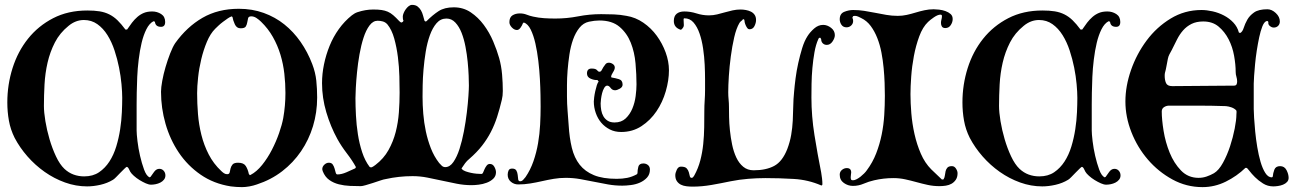

<svg xmlns="http://www.w3.org/2000/svg" viewBox="-20 -759 5312 787"><path d="M609 -672Q592 -663 580 -639Q568 -615 560.5 -583.5Q553 -552 548.5 -515Q544 -478 542.5 -443.5Q541 -409 540.5 -379Q540 -349 540 -331V-224Q540 -210 543.5 -180.5Q547 -151 554 -120.5Q561 -90 570.5 -64Q580 -38 593 -32L597 -34Q603 -43 612 -55Q621 -67 633 -67Q644 -67 651 -59Q658 -51 658 -40Q658 -30 652 -22.5Q646 -15 637 -10.5Q628 -6 618 -4Q608 -2 599 -2Q590 -2 577.5 -7.5Q565 -13 552 -21Q539 -29 528.5 -38.5Q518 -48 514 -55Q512 -59 508 -67Q504 -75 499 -75Q498 -75 490 -67.5Q482 -60 473 -50.5Q464 -41 455.5 -32.5Q447 -24 443 -22Q420 -8 391.5 -1.5Q363 5 337 5Q291 5 246.5 -11Q202 -27 163 -54.5Q124 -82 92.5 -118Q61 -154 40 -194Q23 -228 16.5 -264.5Q10 -301 10 -339Q10 -412 31.5 -480Q53 -548 95 -600.5Q137 -653 198 -684.5Q259 -716 338 -716Q367 -716 388.5 -712.5Q410 -709 428 -700Q446 -691 461.5 -676Q477 -661 494 -638H495H501Q511 -653 521 -666Q531 -679 543 -689.5Q555 -700 569.5 -706Q584 -712 604 -712Q624 -712 640.5 -701.5Q657 -691 657 -669Q657 -649 640 -649Q617 -649 615 -670ZM481 -358Q481 -381 478 -414Q475 -447 468 -482Q461 -517 449.5 -552Q438 -587 420.5 -615Q403 -643 379 -660Q355 -677 324 -677Q290 -677 261 -653Q225 -624 205 -585Q185 -546 175 -502.5Q165 -459 162.5 -413Q160 -367 160 -325Q160 -299 166 -262.5Q172 -226 183 -188.5Q194 -151 209.5 -118Q225 -85 244 -67Q261 -51 281.5 -43.5Q302 -36 325 -36Q361 -36 386 -53Q411 -70 428.5 -97Q446 -124 456.5 -158.5Q467 -193 472.5 -229Q478 -265 479.5 -299Q481 -333 481 -358Z M640 -383Q640 -400 645 -427.5Q650 -455 658.5 -484Q667 -513 677.5 -540Q688 -567 698 -582Q746 -649 810 -686Q874 -723 959 -723Q1014 -723 1061 -706Q1108 -689 1145.5 -659Q1183 -629 1212 -587.5Q1241 -546 1260 -496Q1273 -462 1276.5 -428.5Q1280 -395 1280 -359Q1280 -298 1263 -242Q1246 -186 1214 -139Q1182 -92 1136.5 -57Q1091 -22 1033 -3Q1019 2 1002.5 5Q986 8 972 8Q949 8 926 5Q856 -6 802.5 -43Q749 -80 713 -133.5Q677 -187 658.5 -251.5Q640 -316 640 -383ZM911 -45Q920 -45 921.5 -52.5Q923 -60 925 -68.5Q927 -77 933 -84.5Q939 -92 956 -92Q979 -92 987.5 -78.5Q996 -65 1000 -46L1004 -41L1007 -42Q1032 -55 1054.5 -83Q1077 -111 1094.5 -145Q1112 -179 1124 -213.5Q1136 -248 1141 -275Q1150 -326 1150 -378Q1150 -417 1145.5 -457Q1141 -497 1129.5 -535Q1118 -573 1098.5 -607.5Q1079 -642 1050 -670Q1042 -678 1031.5 -685Q1021 -692 1010 -692Q999 -692 997 -684.5Q995 -677 993.5 -667.5Q992 -658 987.5 -650.5Q983 -643 966 -643Q950 -643 942.5 -659.5Q935 -676 933 -689L930 -692Q923 -690 913.5 -683.5Q904 -677 894 -669.5Q884 -662 875.5 -654Q867 -646 862 -641Q842 -621 828 -587.5Q814 -554 805 -516.5Q796 -479 792 -441.5Q788 -404 788 -377Q788 -335 791.5 -291.5Q795 -248 805.5 -206Q816 -164 835.5 -126Q855 -88 887 -58Q892 -53 898 -49Q904 -45 911 -45Z M1723 -671Q1725 -671 1726 -671.5Q1727 -672 1728 -672Q1754 -698 1778 -713.5Q1802 -729 1840 -729Q1879 -729 1909.5 -708.5Q1940 -688 1963 -657Q1986 -626 2001.5 -589.5Q2017 -553 2026 -521Q2035 -489 2038 -454Q2041 -419 2041 -386Q2041 -366 2037 -350Q2028 -312 2017.5 -279.5Q2007 -247 1992 -218Q1977 -189 1956 -162Q1935 -135 1904 -108Q1894 -100 1886.5 -90Q1879 -80 1872 -69L1873 -66Q1879 -60 1889 -56.5Q1899 -53 1910.5 -50.5Q1922 -48 1933.5 -47Q1945 -46 1953 -46Q1958 -46 1960.5 -52.5Q1963 -59 1966.5 -66.5Q1970 -74 1975 -80.5Q1980 -87 1988 -87Q2000 -87 2006.5 -75Q2013 -63 2013 -53Q2013 -37 2002 -26.5Q1991 -16 1975 -10Q1959 -4 1942 -2Q1925 0 1913 0Q1882 0 1852 -6Q1822 -12 1792 -18.5Q1762 -25 1732 -31Q1702 -37 1671 -37Q1615 -37 1561 -25Q1553 -24 1538.5 -19Q1524 -14 1508.5 -9Q1493 -4 1479 0Q1465 4 1459 4Q1438 4 1414.5 3Q1391 2 1369 -3.5Q1347 -9 1329.5 -21.5Q1312 -34 1303 -57Q1301 -63 1301 -66Q1301 -76 1309.5 -84Q1318 -92 1328 -92Q1339 -92 1344 -84.5Q1349 -77 1351.5 -68Q1354 -59 1356 -51.5Q1358 -44 1363 -44Q1380 -44 1400.5 -53Q1421 -62 1436 -69L1439 -74Q1425 -100 1402 -130Q1379 -160 1363 -189Q1335 -240 1317.5 -299Q1300 -358 1300 -418Q1300 -456 1308 -495Q1316 -534 1331 -571Q1346 -608 1369 -640Q1392 -672 1422 -696Q1427 -700 1433 -703.5Q1439 -707 1445 -709Q1478 -720 1510 -720Q1530 -720 1544 -718Q1558 -716 1569.5 -711Q1581 -706 1592 -696.5Q1603 -687 1616 -673Q1618 -671 1620.5 -669Q1623 -667 1625 -667H1627Q1632 -669 1634 -674Q1632 -677 1631.5 -682Q1631 -687 1631 -691Q1631 -697 1634.5 -705.5Q1638 -714 1643.5 -721.5Q1649 -729 1655.5 -734Q1662 -739 1669 -739Q1683 -739 1691.5 -732.5Q1700 -726 1705.5 -716.5Q1711 -707 1714 -695.5Q1717 -684 1720 -674ZM1712 -362Q1712 -329 1715 -292.5Q1718 -256 1725.5 -220.5Q1733 -185 1746 -151.5Q1759 -118 1780 -91Q1785 -85 1791 -79.5Q1797 -74 1805 -74Q1824 -74 1838.5 -95Q1853 -116 1863.5 -148.5Q1874 -181 1881.5 -220.5Q1889 -260 1893.5 -297.5Q1898 -335 1900 -365Q1902 -395 1902 -408Q1902 -423 1901 -449Q1900 -475 1897 -505.5Q1894 -536 1888 -567.5Q1882 -599 1872 -624.5Q1862 -650 1846.5 -666.5Q1831 -683 1810 -683Q1786 -683 1769.5 -664Q1753 -645 1742 -614.5Q1731 -584 1725 -547Q1719 -510 1716 -474.5Q1713 -439 1712.5 -409Q1712 -379 1712 -362ZM1437 -357Q1437 -325 1439 -286Q1441 -247 1447 -208.5Q1453 -170 1464.5 -135Q1476 -100 1495 -75Q1497 -73 1502 -73Q1504 -73 1510.5 -77Q1517 -81 1519 -83Q1553 -109 1572.5 -144Q1592 -179 1602 -218Q1612 -257 1615 -298.5Q1618 -340 1618 -379Q1618 -407 1617 -446Q1616 -485 1611 -525Q1606 -565 1596 -601Q1586 -637 1568 -659Q1560 -668 1549.5 -671Q1539 -674 1528 -674Q1509 -674 1494.5 -654.5Q1480 -635 1470 -604Q1460 -573 1453.5 -536Q1447 -499 1443.5 -463.5Q1440 -428 1438.5 -399.5Q1437 -371 1437 -357Z M2444 -701Q2470 -701 2496 -700Q2522 -699 2548 -694Q2585 -688 2617 -666Q2649 -644 2672 -612.5Q2695 -581 2708.5 -544Q2722 -507 2722 -471Q2722 -430 2709 -385Q2696 -340 2671 -303Q2646 -266 2609.5 -242Q2573 -218 2526 -218Q2500 -218 2479.5 -228.5Q2459 -239 2444.5 -256Q2430 -273 2422 -296Q2414 -319 2414 -343Q2414 -348 2415.5 -360Q2417 -372 2420 -385.5Q2423 -399 2426.5 -410Q2430 -421 2434 -424L2430 -430L2428 -431Q2416 -430 2401 -436.5Q2386 -443 2386 -458Q2386 -478 2405 -478Q2422 -478 2427 -471.5Q2432 -465 2437 -465Q2443 -465 2446 -471Q2449 -477 2453 -483.5Q2457 -490 2462 -496Q2467 -502 2476 -502Q2484 -502 2492 -496.5Q2500 -491 2500 -482Q2500 -474 2492.5 -462.5Q2485 -451 2485 -444Q2485 -441 2489 -441Q2502 -439 2517 -434.5Q2532 -430 2532 -412Q2532 -402 2520.5 -395.5Q2509 -389 2501 -389Q2490 -389 2483 -398.5Q2476 -408 2469 -408Q2462 -408 2456.5 -398.5Q2451 -389 2448 -377Q2445 -365 2443.5 -353Q2442 -341 2442 -335Q2442 -321 2444.5 -307Q2447 -293 2453.5 -282Q2460 -271 2471 -264Q2482 -257 2499 -257Q2527 -257 2544.5 -273.5Q2562 -290 2572 -314Q2582 -338 2585.5 -365Q2589 -392 2589 -413Q2589 -453 2585 -499Q2581 -545 2565.5 -584Q2550 -623 2519.5 -649Q2489 -675 2437 -675Q2417 -675 2394 -670Q2371 -665 2355 -645Q2339 -625 2329 -597Q2319 -569 2314 -535.5Q2309 -502 2306.5 -470Q2304 -438 2304 -409.5Q2304 -381 2304 -364Q2304 -334 2306.5 -304.5Q2309 -275 2311 -245Q2314 -194 2324 -153Q2334 -112 2356 -84Q2378 -56 2414.5 -41Q2451 -26 2508 -26Q2531 -26 2551 -30Q2571 -34 2591 -45L2593 -49Q2593 -62 2596.5 -75.5Q2600 -89 2617 -89Q2628 -89 2636 -82.5Q2644 -76 2644 -64Q2644 -44 2632 -31Q2620 -18 2603 -10.5Q2586 -3 2566 -0.5Q2546 2 2531 2Q2501 2 2472.5 -3Q2444 -8 2415 -14Q2386 -20 2357.5 -25Q2329 -30 2299 -30Q2274 -30 2250 -26Q2226 -22 2202 -16.5Q2178 -11 2153.5 -7Q2129 -3 2104 -3Q2087 -3 2074 -14Q2061 -25 2061 -43Q2061 -52 2064.5 -60Q2068 -68 2079 -68Q2092 -68 2096.5 -60Q2101 -52 2102 -42Q2103 -32 2104 -24Q2105 -16 2112 -16Q2119 -16 2124.5 -22Q2130 -28 2134 -33Q2154 -62 2166.5 -98Q2179 -134 2185.5 -172Q2192 -210 2194 -248.5Q2196 -287 2196 -322Q2196 -339 2195.5 -369Q2195 -399 2193 -435.5Q2191 -472 2186.5 -510Q2182 -548 2174.5 -581Q2167 -614 2155.5 -637.5Q2144 -661 2127 -667L2123 -663Q2121 -656 2114 -646Q2107 -636 2099 -636Q2088 -636 2078 -646.5Q2068 -657 2068 -668Q2068 -688 2080.5 -696Q2093 -704 2111 -704Q2126 -704 2138.5 -699Q2151 -694 2165 -691Q2187 -686 2210 -684.5Q2233 -683 2256 -683Q2304 -683 2350 -692Q2396 -701 2444 -701Z M2886 -696Q2903 -696 2919.5 -700Q2936 -704 2951.5 -708.5Q2967 -713 2983 -716.5Q2999 -720 3015 -720Q3026 -720 3037 -718Q3048 -716 3057.5 -711.5Q3067 -707 3073 -698.5Q3079 -690 3079 -677Q3079 -665 3072.5 -652Q3066 -639 3052 -639Q3047 -639 3043.5 -643.5Q3040 -648 3037 -654.5Q3034 -661 3032.5 -667.5Q3031 -674 3031 -678L3026 -681Q3023 -676 3018.5 -673Q3014 -670 3011 -665Q2998 -643 2989.5 -606Q2981 -569 2975.5 -527.5Q2970 -486 2967.5 -447Q2965 -408 2965 -381Q2965 -366 2966.5 -351Q2968 -336 2968 -321Q2968 -305 2968.5 -279Q2969 -253 2972 -224Q2975 -195 2981 -166Q2987 -137 2998 -113.5Q3009 -90 3026.5 -75.5Q3044 -61 3069 -61Q3120 -61 3153.5 -79Q3187 -97 3207 -148Q3218 -177 3223 -206Q3228 -235 3229.5 -264.5Q3231 -294 3231.5 -323.5Q3232 -353 3235 -383Q3237 -407 3241 -438Q3245 -469 3252 -500.5Q3259 -532 3268 -561.5Q3277 -591 3290 -611Q3300 -627 3317 -642Q3334 -657 3354 -657Q3371 -657 3386.5 -645Q3402 -633 3402 -615Q3402 -603 3392.5 -589Q3383 -575 3369 -575Q3359 -575 3352.5 -581.5Q3346 -588 3346 -598L3343 -604H3339Q3337 -604 3336 -602Q3335 -600 3334 -598Q3324 -576 3318.5 -545Q3313 -514 3310 -480.5Q3307 -447 3306.5 -415Q3306 -383 3306 -359Q3306 -283 3318.5 -205Q3331 -127 3346 -52Q3348 -40 3349.5 -27.5Q3351 -15 3351 -3L3349 1H3346Q3293 -22 3234 -25.5Q3175 -29 3118 -29Q3083 -29 3046.5 -26Q3010 -23 2975 -16Q2937 -8 2897 -1Q2857 6 2819 6Q2807 6 2794 4.5Q2781 3 2771 -2Q2761 -7 2754.5 -16.5Q2748 -26 2748 -41Q2748 -50 2754 -63Q2760 -76 2771 -76Q2788 -76 2794.5 -69Q2801 -62 2803.5 -53Q2806 -44 2807.5 -37Q2809 -30 2815 -30Q2819 -30 2821.5 -33.5Q2824 -37 2826 -40Q2842 -69 2850.5 -101.5Q2859 -134 2862.5 -168.5Q2866 -203 2866.5 -237.5Q2867 -272 2867 -304Q2867 -326 2868.5 -347.5Q2870 -369 2870 -391Q2870 -406 2870 -433.5Q2870 -461 2868.5 -493.5Q2867 -526 2862 -560Q2857 -594 2847.5 -621.5Q2838 -649 2823 -666.5Q2808 -684 2785 -684Q2782 -684 2782 -679Q2782 -666 2783 -657Q2784 -648 2773 -638L2770 -637Q2742 -646 2742 -673Q2742 -693 2753.5 -702.5Q2765 -712 2785 -712Q2810 -712 2835 -704Q2860 -696 2886 -696Z M3835 -699Q3824 -699 3808 -688Q3792 -677 3784 -669Q3762 -648 3748 -610Q3734 -572 3726 -529.5Q3718 -487 3715 -445Q3712 -403 3712 -373Q3712 -337 3715.5 -294.5Q3719 -252 3728.5 -209.5Q3738 -167 3754.5 -129Q3771 -91 3797 -65Q3808 -54 3819 -44Q3830 -34 3841 -23L3848 -24V-25Q3852 -31 3853 -40Q3854 -49 3856 -57.5Q3858 -66 3863.5 -72Q3869 -78 3882 -78Q3892 -78 3898.5 -68Q3905 -58 3905 -49Q3905 -33 3898 -22.5Q3891 -12 3880.5 -6Q3870 0 3857 2Q3844 4 3831 4Q3806 4 3783 -1Q3760 -6 3736.5 -12.5Q3713 -19 3690 -24Q3667 -29 3642 -29Q3602 -29 3563 -20Q3541 -15 3520 -6Q3499 3 3476 3Q3456 3 3439 -9Q3422 -21 3422 -43Q3422 -55 3431 -62.5Q3440 -70 3451 -70Q3469 -70 3469 -52Q3469 -49 3468 -43.5Q3467 -38 3467 -32.5Q3467 -27 3468.5 -23.5Q3470 -20 3476 -20Q3483 -20 3491.5 -24.5Q3500 -29 3507.5 -35Q3515 -41 3522 -48Q3529 -55 3533 -61Q3557 -93 3571.5 -130.5Q3586 -168 3594 -207.5Q3602 -247 3604.5 -287.5Q3607 -328 3607 -367Q3607 -390 3606 -419Q3605 -448 3602 -480Q3599 -512 3593 -543.5Q3587 -575 3576 -603Q3565 -631 3549 -652.5Q3533 -674 3510 -685Q3504 -688 3497.5 -691Q3491 -694 3484 -694Q3482 -694 3480.5 -693.5Q3479 -693 3477 -693L3474 -687V-686Q3477 -680 3477 -673Q3477 -662 3469 -654.5Q3461 -647 3450 -647Q3436 -647 3429 -657.5Q3422 -668 3422 -680Q3422 -703 3440.5 -710.5Q3459 -718 3477 -718Q3500 -718 3522.5 -714.5Q3545 -711 3567.5 -706.5Q3590 -702 3613 -698Q3636 -694 3660 -694Q3679 -694 3697 -698Q3715 -702 3733 -707.5Q3751 -713 3769.5 -717Q3788 -721 3807 -721Q3816 -721 3829.5 -719.5Q3843 -718 3855.5 -713.5Q3868 -709 3876.5 -701.5Q3885 -694 3885 -681Q3885 -668 3877 -656Q3869 -644 3855 -644Q3845 -644 3841 -650Q3837 -656 3837 -665Q3837 -672 3839 -679Q3841 -686 3841 -693Q3841 -699 3835 -699Z M4524 -672Q4507 -663 4495 -639Q4483 -615 4475.5 -583.5Q4468 -552 4463.5 -515Q4459 -478 4457.5 -443.5Q4456 -409 4455.5 -379Q4455 -349 4455 -331V-224Q4455 -210 4458.5 -180.5Q4462 -151 4469 -120.5Q4476 -90 4485.5 -64Q4495 -38 4508 -32L4512 -34Q4518 -43 4527 -55Q4536 -67 4548 -67Q4559 -67 4566 -59Q4573 -51 4573 -40Q4573 -30 4567 -22.5Q4561 -15 4552 -10.5Q4543 -6 4533 -4Q4523 -2 4514 -2Q4505 -2 4492.5 -7.5Q4480 -13 4467 -21Q4454 -29 4443.5 -38.5Q4433 -48 4429 -55Q4427 -59 4423 -67Q4419 -75 4414 -75Q4413 -75 4405 -67.5Q4397 -60 4388 -50.5Q4379 -41 4370.5 -32.5Q4362 -24 4358 -22Q4335 -8 4306.5 -1.5Q4278 5 4252 5Q4206 5 4161.5 -11Q4117 -27 4078 -54.5Q4039 -82 4007.5 -118Q3976 -154 3955 -194Q3938 -228 3931.5 -264.5Q3925 -301 3925 -339Q3925 -412 3946.5 -480Q3968 -548 4010 -600.5Q4052 -653 4113 -684.5Q4174 -716 4253 -716Q4282 -716 4303.5 -712.5Q4325 -709 4343 -700Q4361 -691 4376.5 -676Q4392 -661 4409 -638H4410H4416Q4426 -653 4436 -666Q4446 -679 4458 -689.5Q4470 -700 4484.5 -706Q4499 -712 4519 -712Q4539 -712 4555.5 -701.5Q4572 -691 4572 -669Q4572 -649 4555 -649Q4532 -649 4530 -670ZM4396 -358Q4396 -381 4393 -414Q4390 -447 4383 -482Q4376 -517 4364.5 -552Q4353 -587 4335.5 -615Q4318 -643 4294 -660Q4270 -677 4239 -677Q4205 -677 4176 -653Q4140 -624 4120 -585Q4100 -546 4090 -502.5Q4080 -459 4077.5 -413Q4075 -367 4075 -325Q4075 -299 4081 -262.5Q4087 -226 4098 -188.5Q4109 -151 4124.5 -118Q4140 -85 4159 -67Q4176 -51 4196.5 -43.5Q4217 -36 4240 -36Q4276 -36 4301 -53Q4326 -70 4343.5 -97Q4361 -124 4371.5 -158.5Q4382 -193 4387.5 -229Q4393 -265 4394.5 -299Q4396 -333 4396 -358Z M4905 -718Q4926 -718 4950.5 -712.5Q4975 -707 4997 -695.5Q5019 -684 5035.5 -666.5Q5052 -649 5058 -626L5062 -624H5064Q5073 -629 5078 -645Q5083 -661 5092.5 -678Q5102 -695 5120.5 -708Q5139 -721 5175 -721Q5193 -721 5209.5 -705.5Q5226 -690 5226 -671Q5226 -660 5219 -653Q5212 -646 5201 -646Q5193 -646 5185 -652.5Q5177 -659 5179 -669Q5178 -670 5177 -671.5Q5176 -673 5174 -673Q5172 -673 5171 -672H5170Q5161 -668 5154 -650Q5147 -632 5141.5 -606.5Q5136 -581 5131.5 -552Q5127 -523 5124.5 -496Q5122 -469 5120.5 -447.5Q5119 -426 5119 -416V-312Q5119 -301 5120.5 -276Q5122 -251 5125 -220Q5128 -189 5133.5 -156Q5139 -123 5147 -95.5Q5155 -68 5166.5 -50Q5178 -32 5193 -32H5194L5197 -35Q5198 -49 5203.5 -63.5Q5209 -78 5227 -78Q5245 -78 5253.5 -61.5Q5262 -45 5262 -30Q5262 -20 5255.5 -13Q5249 -6 5239 -2Q5229 2 5218 3.5Q5207 5 5199 5Q5176 5 5157 -7Q5138 -19 5124 -33Q5110 -47 5101 -59Q5092 -71 5089 -71H5085Q5050 -37 5004.5 -14.5Q4959 8 4909 8Q4843 8 4785.5 -23.5Q4728 -55 4685 -105Q4642 -155 4617.5 -217.5Q4593 -280 4593 -343Q4593 -406 4616 -472Q4639 -538 4680 -593Q4721 -648 4778.5 -683Q4836 -718 4905 -718ZM4912 -671Q4884 -671 4864 -661Q4844 -651 4829.5 -634.5Q4815 -618 4804.5 -597Q4794 -576 4783 -554Q4778 -545 4773.5 -536.5Q4769 -528 4767 -518Q4764 -504 4761.5 -489Q4759 -474 4755 -460Q4754 -456 4754 -448Q4754 -431 4759.5 -418.5Q4765 -406 4785 -406Q4848 -406 4911.5 -407Q4975 -408 5038 -408Q5046 -408 5048.5 -413Q5051 -418 5051 -425Q5051 -435 5048 -444.5Q5045 -454 5045 -464Q5045 -494 5038.5 -530.5Q5032 -567 5016 -598Q5000 -629 4975 -650Q4950 -671 4912 -671ZM4742 -302Q4742 -269 4749.5 -222.5Q4757 -176 4774.5 -133Q4792 -90 4821 -60Q4850 -30 4893 -30Q4910 -30 4926 -35.5Q4942 -41 4956 -49Q4976 -61 4993 -92Q5010 -123 5022 -159.5Q5034 -196 5041 -232Q5048 -268 5048 -290Q5048 -292 5048.5 -298.5Q5049 -305 5047 -307Q5039 -315 5027.5 -319Q5016 -323 5005 -324Q4947 -326 4888.5 -326Q4830 -326 4772 -326Q4761 -326 4751.5 -320Q4742 -314 4742 -302Z"/></svg>

Font: Hoc Opus
Style: Regular
Weight: 400
Version: Version 1.001